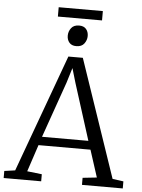

<svg xmlns="http://www.w3.org/2000/svg" viewBox="-69 -1087 839 1137"><g transform="rotate(5 350.0 -518.0)"><path d="M60.5 -51 315.5 -750H401.5L639.5 -51L704.5 -42V0H462V-42L546 -51L494 -212H185L132 -52L219.5 -42V0H-3.5V-42ZM477 -263 371 -597.5 345.5 -684 318 -594.5 201.5 -263ZM356 -815.5Q329 -815.5 315 -832Q301 -848.5 301 -873Q301 -898 316.2 -918.2Q331.5 -938.5 363 -938.5H364Q391 -938.5 405 -922.2Q419 -906 419 -881Q419 -856.5 403.8 -836Q388.5 -815.5 357 -815.5ZM495.5 -1036V-980.5H233V-1036Z"/></g></svg>

Font: Merriweather 24pt Light
Style: Regular
Weight: 300
Designer: Eben Sorkin
Foundry: Eben Sorkin
Version: Version 2.100